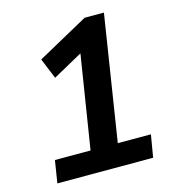

<svg xmlns="http://www.w3.org/2000/svg" viewBox="-106 -795 811 885"><g transform="rotate(-15 300.0 -352.5)"><path d="M59 0 76 -107H246L324 -597L390 -592L175 -473L135 -571L378 -705H470L376 -107H534L516 0Z"/></g></svg>

Font: Nunito Sans 10pt
Style: Bold Italic
Weight: 700
Italic angle: -9°
Designer: Vernon Adams
Foundry: Vernon Adams
Version: Version 3.101;gftools[0.9.27]